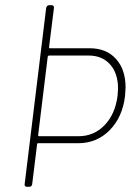

<svg xmlns="http://www.w3.org/2000/svg" viewBox="-20 -720 519 740"><path d="M464 -383Q464 -374 462 -350Q452 -268 402.5 -218Q353 -168 281 -168H127Q123 -168 123 -164L104 -10Q102 0 93 0H83Q79 0 76.5 -3Q74 -6 75 -10L158 -690Q159 -694 162 -697Q165 -700 169 -700H179Q188 -700 188 -690L169 -538Q169 -534 172 -534H326Q390 -534 427 -493Q464 -452 464 -383ZM433 -350Q435 -370 435 -378Q435 -437 404.5 -471.5Q374 -506 321 -506H169Q166 -506 164 -502L127 -199Q127 -195 131 -195H283Q342 -195 383 -237.5Q424 -280 433 -350Z"/></svg>

Font: Barlow Semi Condensed Thin
Style: Italic
Weight: 250
Width: 4
Italic angle: -7°
Designer: Jeremy Tribby
Foundry: Tribby Type
Version: Version 1.408